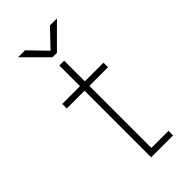

<svg xmlns="http://www.w3.org/2000/svg" viewBox="-252 -886 954 954"><g transform="rotate(-45 225.0 -409.5)"><path d="M360 -819 239 -698H208L87 -819H136L224 -728L311 -819ZM237 -32H357V0H203V-468H78V-500H203V-645H237V-500H368V-468H237Z"/></g></svg>

Font: League Mono Condensed Thin
Style: Regular
Weight: 100
Width: 1
Designer: Tyler Finck
Foundry: The League of Moveable Type / Tyler Finck
Version: Version 2.210